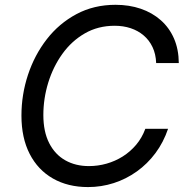

<svg xmlns="http://www.w3.org/2000/svg" viewBox="-20 -757 770 787"><path d="M340.8 9.8Q258.3 9.8 196.8 -25.4Q135.3 -60.5 101.6 -126.2Q67.9 -191.9 67.9 -283.2Q67.9 -369.1 94.7 -450.4Q121.6 -531.7 171.9 -596.4Q222.2 -661.1 293.5 -699.2Q364.7 -737.3 453.6 -737.3Q509.8 -737.3 556.9 -721.2Q604 -705.1 638.9 -674.3Q673.8 -643.6 693.1 -599.4Q712.4 -555.2 712.9 -498.5H620.1Q618.7 -535.6 605.2 -564Q591.8 -592.3 568.8 -611.8Q545.9 -631.3 515.6 -641.4Q485.4 -651.4 450.2 -651.4Q381.8 -651.4 327.6 -620.1Q273.4 -588.9 235.6 -536.1Q197.8 -483.4 177.7 -418.2Q157.7 -353 157.7 -285.6Q157.7 -217.3 181.6 -170.4Q205.6 -123.5 247.6 -99.9Q289.6 -76.2 344.2 -76.2Q381.3 -76.2 416.7 -86.2Q452.1 -96.2 483.2 -115.7Q514.2 -135.3 538.1 -163.6Q562 -191.9 575.7 -229H668.9Q649.9 -173.3 617.2 -129.4Q584.5 -85.4 540.8 -54.2Q497.1 -22.9 446.3 -6.6Q395.5 9.8 340.8 9.8Z"/></svg>

Font: Inter Variable
Style: Italic
Weight: 400
Italic angle: -9.39999°
Designer: Rasmus Andersson
Foundry: rsms
Version: Version 4.001;git-9221beed3